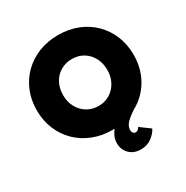

<svg xmlns="http://www.w3.org/2000/svg" viewBox="-206 -889 1237 1277"><g transform="rotate(-30 412.5 -250.5)"><path d="M413 10Q332 10 264 -17Q196 -44 146 -93Q96 -142 68.5 -208.5Q41 -275 41 -354Q41 -433 68.5 -499.5Q96 -566 146 -615Q196 -664 264 -691Q332 -718 413 -718Q494 -718 562 -691Q630 -664 679.5 -615Q729 -566 756.5 -499.5Q784 -433 784 -354Q784 -247 734.5 -163.5Q685 -80 600 -35Q566 -13 539.5 13Q513 39 513 70Q513 83 520 92Q527 101 539 101Q556 101 570 78L646 134Q629 167 594.5 192Q560 217 513 217Q459 217 426 184.5Q393 152 393 102Q393 75 402.5 52.5Q412 30 428 10Q421 10 413 10ZM413 -174Q462 -174 500 -197.5Q538 -221 560 -261.5Q582 -302 582 -354Q582 -406 560 -447Q538 -488 500 -511Q462 -534 413 -534Q364 -534 325.5 -511Q287 -488 265 -447.5Q243 -407 243 -354Q243 -302 265 -261.5Q287 -221 325.5 -197.5Q364 -174 413 -174Z"/></g></svg>

Font: Lexend Deca ExtraBold
Style: Regular
Weight: 800
Designer: Bonnie Shaver-Troup, Thomas Jockin
Foundry: Lexend
Version: Version 1.008; ttfautohint (v1.8.4.7-5d5b)